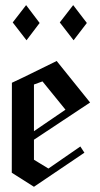

<svg xmlns="http://www.w3.org/2000/svg" viewBox="-20 -712 389 747"><path d="M330.5 -313.2 112.1 -168.4V-90.5L168.4 -56.3L292.6 -142.1L308.4 -117.9L112.1 14.7L25.8 -40L26.3 -390Q32.1 -391.6 200.5 -474.7ZM234.7 -285.3 145.3 -395.3Q136.3 -391.6 112.1 -383.2V-201.6ZM317.9 -622.6 266.3 -555.3 212.6 -624.7 264.7 -692.1ZM134.2 -622.6 83.2 -555.3 29.5 -624.7 81.6 -692.1Z"/></svg>

Font: MM Bagan
Style: Regular
Weight: 400
Designer: Khon Soe Zaw Thu
Version: Version 1.00 July 10, 2016, initial release